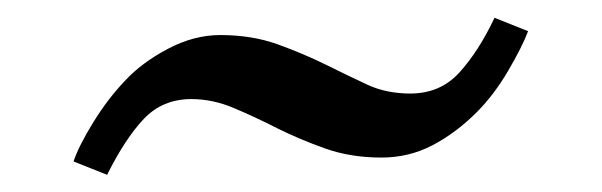

<svg xmlns="http://www.w3.org/2000/svg" viewBox="-20 -384 683 218"><path d="M579.6 -348.6Q572.8 -330.6 556.9 -303.5Q541 -276.4 521.5 -256.8Q497.6 -232.9 470.9 -219Q444.3 -205.1 413.1 -205.1Q377.9 -205.1 348.6 -215.6Q319.3 -226.1 294.9 -238.3Q270 -251 245.8 -261.2Q221.7 -271.5 197.3 -271.5Q164.6 -271.5 143.3 -249Q122.1 -226.6 101.6 -185.5L63.5 -200.7Q69.8 -219.2 86.2 -245.6Q102.5 -272 122.1 -292.5Q141.1 -313 170.7 -328.6Q200.2 -344.2 230 -344.2Q266.1 -344.2 295.2 -333.7Q324.2 -323.2 349.1 -311Q375.5 -297.9 397.2 -287.8Q418.9 -277.8 445.8 -277.8Q480 -277.8 501.7 -301.8Q523.4 -325.7 541.5 -363.8Z"/></svg>

Font: UniBurma_GGSerif
Style: Book
Weight: 400
Designer: Victor San Kho Lin (for Burmese only and related typography optimization with it)
Foundry: http://www.unimm.org
Version: 2.0